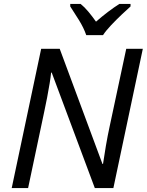

<svg xmlns="http://www.w3.org/2000/svg" viewBox="-20 -964 752 984"><path d="M40 0 191 -714H286L505 -124H508Q513 -160 522.5 -215.5Q532 -271 543 -321L627 -714H712L561 0H466L245 -592H242Q240 -571 234.5 -537Q229 -503 221.5 -464Q214 -425 206 -388L124 0ZM422 -784Q409 -822 384 -862Q359 -902 340 -931V-944H393Q413 -928 433 -904Q453 -880 472 -853Q503 -880 534 -903.5Q565 -927 592 -944H649V-931Q632 -916 604 -889.5Q576 -863 549.5 -835Q523 -807 508 -784Z"/></svg>

Font: Noto Sans IKEA
Style: Italic
Weight: 400
Italic angle: -12°
Designer: Monotype Design Team
Foundry: Monotype Imaging Inc.
Version: Version 2.001